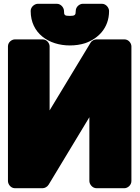

<svg xmlns="http://www.w3.org/2000/svg" viewBox="-20 -956 740 1014"><path d="M490 -748C479 -748 465 -742 458 -730L242 -373V-711C242 -727 228 -748 205 -748H59C43 -748 22 -734 22 -711V0C22 16 36 38 59 38H205C216 38 230 31 237 19L452 -337V0C452 16 467 38 490 38H637C653 38 674 23 674 0V-711C674 -727 660 -748 637 -748ZM349 -716C378 -716 405 -720 430 -728C496 -751 556 -806 556 -898C556 -914 541 -936 518 -936H417C401 -936 380 -921 380 -898C380 -877 376 -872 349 -872C321 -872 318 -876 318 -898C318 -914 303 -936 280 -936H180C164 -936 142 -921 142 -898C142 -779 239 -716 349 -716Z"/></svg>

Font: Asimov Print
Style: E
Weight: 500
Designer: Google
Version: Version 2.000980; 2014